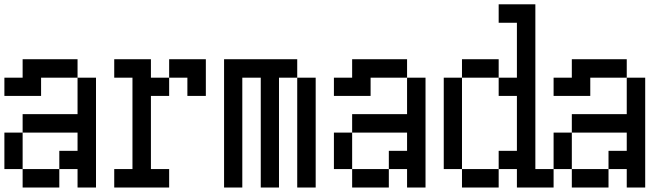

<svg xmlns="http://www.w3.org/2000/svg" viewBox="-20 -796 3040 874"><path d="M0 -359.4V-442.4H83V-526.4H333V-442.4H167V-359.4ZM0 -26.4V-192.4H83V-276.4H333V-442.4H417V57.6H333V-26.4H250V57.6H83V-26.4H250V-109.4H333V-192.4H83V-26.4Z M500 -26.4H583V-442.4H500V-526.4H667V-442.4H750V-359.4H667V-26.4H750V57.6H500ZM750 -442.4V-526.4H917V-359.4H833V-442.4Z M1000 57.6V-526.4H1333V-442.4H1417V57.6H1333V-442.4H1250V57.6H1167V-442.4H1083V57.6Z M1500 -359.4V-442.4H1583V-526.4H1833V-442.4H1667V-359.4ZM1500 -26.4V-192.4H1583V-276.4H1833V-442.4H1917V57.6H1833V-26.4H1750V57.6H1583V-26.4H1750V-109.4H1833V-192.4H1583V-26.4Z M2000 -26.4V-442.4H2083V-526.4H2250V-442.4H2333V-692.4H2250V-776.4H2417V-26.4H2500V57.6H2333V-26.4H2250V-109.4H2333V-359.4H2250V-442.4H2083V-26.4H2250V57.6H2083V-26.4Z M2500 -359.4V-442.4H2583V-526.4H2833V-442.4H2667V-359.4ZM2500 -26.4V-192.4H2583V-276.4H2833V-442.4H2917V57.6H2833V-26.4H2750V57.6H2583V-26.4H2750V-109.4H2833V-192.4H2583V-26.4Z"/></svg>

Font: KH Dot kagurazaka 12
Style: Regular
Weight: 400
Designer: Original version for X68000 by Keitarou Hiraki (http://hp.vector.co.jp/authors/VA000874/) / TrueType conversion by Homem
Version: Version 1.00.20150527